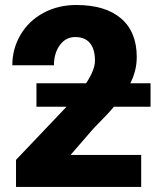

<svg xmlns="http://www.w3.org/2000/svg" viewBox="-20 -741 656 761"><path d="M539.6 0H43.5V-107.4L243.7 -317.9H124.5V-411.1H321.3Q356.4 -463.9 356.4 -500.5Q356.4 -546.4 336.4 -570.3Q316.4 -594.2 278.3 -594.2Q240.7 -594.2 217.3 -562.3Q193.8 -530.3 193.8 -482.4H28.8Q28.8 -547.9 61.5 -603.3Q94.2 -658.7 152.3 -689.9Q210.4 -721.2 282.2 -721.2Q397.5 -721.2 459.7 -668Q522 -614.7 522 -515.1Q522 -460.9 496.6 -411.1H576.7V-317.9H431.6Q407.2 -288.6 351.6 -232.9L259.8 -127H539.6Z"/></svg>

Font: Roboto Black
Style: Regular
Weight: 900
Designer: Google
Version: Version 2.134; 2016